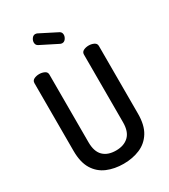

<svg xmlns="http://www.w3.org/2000/svg" viewBox="-229 -1064 1040 1179"><g transform="rotate(-30 291.0 -475.0)"><path d="M291 6Q227 6 175 -16Q123 -38 93 -87Q63 -136 63 -217V-697Q63 -715 79 -723Q95 -731 116 -731Q135 -731 152 -723Q169 -715 169 -697V-217Q169 -151 201 -119.5Q233 -88 291 -88Q348 -88 381 -119.5Q414 -151 414 -217V-697Q414 -715 430 -723Q446 -731 467 -731Q486 -731 503 -723Q520 -715 520 -697V-217Q520 -136 489.5 -87Q459 -38 407 -16Q355 6 291 6ZM334 -824Q330 -824 327 -825Q324 -826 321 -827L200 -888Q184 -896 184 -915Q184 -929 193.5 -942.5Q203 -956 218 -956Q223 -956 229 -954L353 -891Q368 -883 368 -865Q368 -851 358.5 -837.5Q349 -824 334 -824Z"/></g></svg>

Font: Dosis ExtraLight SemiBold
Style: Regular
Weight: 600
Version: Version 3.001; ttfautohint (v1.8.2)